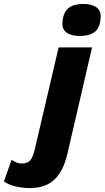

<svg xmlns="http://www.w3.org/2000/svg" viewBox="-186 -741 532 976"><path d="M-34 215Q-69 215 -105.5 207Q-142 199 -166 181L-127 71Q-118 78 -104.5 84Q-91 90 -75 90Q-46 90 -32.5 74.5Q-19 59 -9 17L112 -500H282L157 39Q136 130 90 172.5Q44 215 -34 215ZM220 -558Q176 -558 151.5 -576Q127 -594 132 -634Q137 -681 163.5 -701Q190 -721 236 -721Q282 -721 306 -702.5Q330 -684 325 -646Q321 -597 294 -577.5Q267 -558 220 -558Z"/></svg>

Font: Kantumruy Pro
Style: Bold Italic
Weight: 700
Italic angle: -13°
Version: Version 1.002